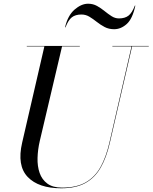

<svg xmlns="http://www.w3.org/2000/svg" viewBox="-20 -997 820 1032"><path d="M417.5 -919Q385.5 -919 366.2 -904Q347 -889 332 -850H329.5Q344.5 -914 380.8 -945.5Q417 -977 453.5 -977Q480 -977 501.5 -965Q523 -953 542 -937.5Q561 -922 579.8 -910Q598.5 -898 619.5 -898Q651.5 -898 670.8 -913Q690 -928 705 -967H707.5Q692.5 -896 661.2 -868Q630 -840 593.5 -840Q564.5 -840 542 -852Q519.5 -864 500 -879.5Q480.5 -895 460.8 -907Q441 -919 417.5 -919ZM124 -750H409V-747.5H313.5L194 -240Q183 -193 181.8 -148.2Q180.5 -103.5 193 -67.5Q205.5 -31.5 234.8 -10Q264 11.5 314.5 11.5Q391 11.5 440.8 -17Q490.5 -45.5 520.5 -99.5Q550.5 -153.5 568 -230L687 -747.5H584V-750H779.5V-747.5H690L570.5 -230Q552.5 -151.5 521.5 -96.8Q490.5 -42 439.2 -13.5Q388 15 309 15Q187 15 128.8 -46Q70.5 -107 99 -230L218.5 -747.5H124Z"/></svg>

Font: Bodoni* 72pt
Style: Italic
Weight: 400
Italic angle: -13°
Version: Version 2.3